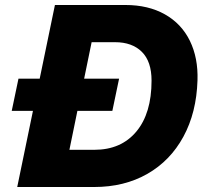

<svg xmlns="http://www.w3.org/2000/svg" viewBox="-20 -749 819 769"><path d="M112 -305H27L54 -434H139L200 -729H482Q574 -729 640.5 -691.5Q707 -654 740.5 -585.5Q774 -517 771 -427Q767 -298 714.5 -201.5Q662 -105 570 -52.5Q478 0 357 0H49ZM587 -426Q587 -503 548 -541.5Q509 -580 441 -580H347L317 -434H457L430 -305H290L258 -149H358Q465 -149 526 -222Q587 -295 587 -426Z"/></svg>

Font: Mona Sans ExtraBold
Style: Italic
Weight: 800
Italic angle: -11.7°
Designer: Deni Anggara
Foundry: GitHub
Version: Version 2.000